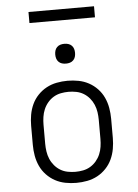

<svg xmlns="http://www.w3.org/2000/svg" viewBox="-60 -950 721 1004"><g transform="rotate(-5 300.0 -448.0)"><path d="M300 8Q271 8 242.5 2.5Q214 -3 189 -16.5Q164 -30 144 -51Q124 -72 112 -98Q100 -124 95 -152.5Q90 -181 90 -210V-310Q90 -339 95 -367.5Q100 -396 112 -422Q124 -448 144 -469Q164 -490 189 -503.5Q214 -517 242.5 -522.5Q271 -528 300 -528Q329 -528 357.5 -522.5Q386 -517 411 -503.5Q436 -490 456 -469Q476 -448 488 -422Q500 -396 505 -367.5Q510 -339 510 -310V-210Q510 -181 505 -152.5Q500 -124 488 -98Q476 -72 456 -51Q436 -30 411 -16.5Q386 -3 357.5 2.5Q329 8 300 8ZM300 -50Q320 -50 340.5 -54Q361 -58 378.5 -68.5Q396 -79 409.5 -95Q423 -111 431 -130Q439 -149 442 -169.5Q445 -190 445 -210V-310Q445 -330 442 -350.5Q439 -371 431 -390Q423 -409 409.5 -425Q396 -441 378.5 -451.5Q361 -462 340.5 -466Q320 -470 300 -470Q280 -470 259.5 -466Q239 -462 221.5 -451.5Q204 -441 190.5 -425Q177 -409 169 -390Q161 -371 158 -350.5Q155 -330 155 -310V-210Q155 -190 158 -169.5Q161 -149 169 -130Q177 -111 190.5 -95Q204 -79 221.5 -68.5Q239 -58 259.5 -54Q280 -50 300 -50ZM300 -618Q289 -618 279 -621Q269 -624 261.5 -631.5Q254 -639 251 -649Q248 -659 248 -670Q248 -681 251 -691Q254 -701 261.5 -708.5Q269 -716 279 -719Q289 -722 300 -722Q311 -722 321 -719Q331 -716 338.5 -708.5Q346 -701 349 -691Q352 -681 352 -670Q352 -659 349 -649Q346 -639 338.5 -631.5Q331 -624 321 -621Q311 -618 300 -618ZM128 -846V-904H472V-846Z"/></g></svg>

Font: Iosevka Etoile Light
Style: Regular
Weight: 300
Designer: Belleve Invis
Foundry: Belleve Invis
Version: Version 25.0.1; ttfautohint (v1.8.4)